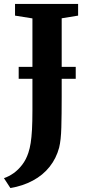

<svg xmlns="http://www.w3.org/2000/svg" viewBox="-40 -763 455 971"><path d="M-20 138Q5 129.5 28.8 112.8Q52.5 96 72.2 70.2Q92 44.5 103.5 9.5Q111 -13 115.2 -40.2Q119.5 -67.5 121.8 -107.5Q124 -147.5 124 -205.5V-670L36 -684V-743H355V-684L272 -670.5V-274Q272 -183.5 270.2 -118.8Q268.5 -54 259 -16Q244.5 38 210.8 80.5Q177 123 126.2 150.2Q75.5 177.5 12.5 188ZM343 -425V-364.5H54.5V-425Z"/></svg>

Font: Merriweather 28pt
Style: Bold
Weight: 700
Version: Version 2.100